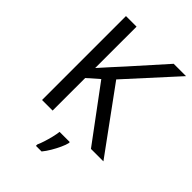

<svg xmlns="http://www.w3.org/2000/svg" viewBox="-268 -824 1155 1155"><g transform="rotate(45 309.5 -246.5)"><path d="M619 0H513L260 -341L187 -277V0H97V-714H187V-362Q217 -396 248 -430Q279 -464 310 -498L503 -714H608L325 -403ZM394 61V70Q390 88 377.5 115.5Q365 143 348.5 171Q332 199 314 221H266V209Q274 192 282.5 165.5Q291 139 298 110.5Q305 82 307 61Z"/></g></svg>

Font: Noto Sans IKEA
Style: Regular
Weight: 400
Designer: Monotype Design Team
Foundry: Monotype Imaging Inc.
Version: Version 2.001